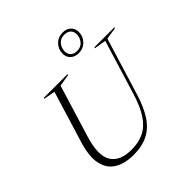

<svg xmlns="http://www.w3.org/2000/svg" viewBox="-240 -1136 1339 1339"><g transform="rotate(-45 429.5 -467.0)"><path d="M187 -305.5Q143 -160.5 185 -93.2Q227 -26 341 -26Q411 -26 463.2 -51.5Q515.5 -77 555 -136Q594.5 -195 625 -295.5L746.5 -693L659 -707.5L661.5 -715H859L857 -707.5L768 -693L639.5 -273.5Q609.5 -175.5 568.5 -112.8Q527.5 -50 468.2 -20Q409 10 325 10Q239 10 182.8 -23.8Q126.5 -57.5 110.5 -128.8Q94.5 -200 129 -313L245 -692.5L161 -707.5L163 -715H396.5L394.5 -707.5L305.5 -692.5ZM578.5 -944.5Q614.5 -944.5 637.5 -923.2Q660.5 -902 660.5 -867Q660.5 -823.5 630.5 -793Q600.5 -762.5 555 -762.5Q519 -762.5 496 -783.8Q473 -805 473 -840Q473 -883.5 502.8 -914Q532.5 -944.5 578.5 -944.5ZM558 -781.5Q597.5 -781.5 618.2 -808Q639 -834.5 639 -865.5Q639 -894.5 621.5 -910Q604 -925.5 575.5 -925.5Q535.5 -925.5 515 -899Q494.5 -872.5 494.5 -841.5Q494.5 -812.5 512 -797Q529.5 -781.5 558 -781.5Z"/></g></svg>

Font: Newsreader Display Light
Style: Italic
Weight: 300
Italic angle: -17°
Designer: Hugues Gentile
Foundry: Production Type
Version: Version 1.001